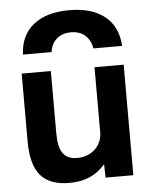

<svg xmlns="http://www.w3.org/2000/svg" viewBox="-56 -843 716 900"><g transform="rotate(-5 302.5 -393.5)"><path d="M302.7 -796.7Q410 -796.7 470.6 -747.7Q531.3 -698.7 536 -608.3H401.3Q393.7 -648.7 368.2 -670.7Q342.7 -692.7 302.7 -692.7Q262 -692.7 236 -670.7Q210 -648.7 204 -608.3H69.4Q73.4 -698.7 134.5 -747.7Q195.7 -796.7 302.7 -796.7ZM233.7 10Q141.7 10 98.7 -40.8Q55.7 -91.7 55.7 -200V-520H192.9V-226.7Q192.9 -162.3 213.8 -132.8Q234.6 -103.3 280.3 -103.3Q315 -103.3 341.5 -117.6Q368 -132 383.2 -157Q398.4 -182 398.4 -213.3V-520H535.6V0H405L403.7 -61.3H401.7Q369.7 -25 329 -7.5Q288.4 10 233.7 10Z"/></g></svg>

Font: M PLUS 1 Thin
Style: Regular
Weight: 100
Designer: Coji Morishita
Foundry: UNDERFOREST DESIGN
Version: Version 1.001